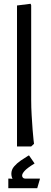

<svg xmlns="http://www.w3.org/2000/svg" viewBox="-20 -775 270 1016"><path d="M70 0V-746L142 -755L145 -747V-247Q145 -206 147.5 -165Q150 -124 152.5 -89.5Q155 -55 157.5 -34.5Q160 -14 160 -14L145 0ZM54 185Q40 165 40 145Q40 123 54.5 106Q69 89 90 74.5Q111 60 131 48H134L163 90Q124 114 110.5 129Q97 144 97 154Q97 161 101.5 165.5Q106 170 113 170ZM24 221V170H27Q38 170 46.5 171.5Q55 173 55 173L69 170H191V173L177 221Z"/></svg>

Font: Fustat
Style: Regular
Weight: 400
Designer: Mohamed Gaber, Khaled Hosny, Laura Garcia Mut
Foundry: Kief Type Foundry, Alif Type Foundry, Hard Type Foundry
Version: Version 1.007